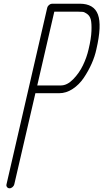

<svg xmlns="http://www.w3.org/2000/svg" viewBox="-20 -818 557 1036"><path d="M15 177 235 -777Q237 -785 245 -791.5Q253 -798 261 -798H410Q487 -798 508.5 -739.5Q530 -681 500 -552Q492 -514 474.5 -474.5Q457 -435 432 -398Q407 -361 372 -338Q337 -315 299 -315H171L57 177Q55 185 47.5 191.5Q40 198 31.5 198Q23 198 18 191.5Q13 185 15 177ZM181 -357H309Q342 -357 374.5 -390Q407 -423 427.5 -465.5Q448 -508 458 -552Q472 -610 473.5 -651Q475 -692 470 -712Q465 -732 450.5 -742.5Q436 -753 426.5 -754Q417 -755 401 -755H273Z"/></svg>

Font: Soda Fountain
Style: ThinOblique
Weight: 400
Version: Version 1.0